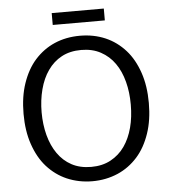

<svg xmlns="http://www.w3.org/2000/svg" viewBox="-57 -888 844 952"><g transform="rotate(-5 365.0 -412.0)"><path d="M235.8 -835.9H495.1V-776.9H235.8ZM75.7 -501Q99.1 -569.8 139.6 -615.2Q182.1 -662.6 238.3 -687Q295.9 -711.9 365.2 -711.9Q433.6 -711.9 491.7 -687Q547.9 -662.6 590.3 -615.2Q630.9 -569.8 654.3 -501Q676.8 -435.1 676.8 -350.1Q676.8 -265.1 654.3 -199.2Q630.9 -130.4 590.3 -85Q547.9 -37.6 491.7 -13.2Q432.6 12.2 365.2 12.2Q297.4 12.2 238.3 -13.2Q182.1 -37.6 139.6 -85Q99.1 -130.4 75.7 -199.2Q53.2 -265.1 53.2 -350.1Q53.2 -435.1 75.7 -501ZM143.1 -350.1Q143.1 -289.6 157.2 -235.8Q171.4 -182.6 198.7 -143.6Q226.6 -103.5 267.6 -81.5Q309.1 -59.1 365.2 -59.1Q420.4 -59.1 461.9 -81.5Q504.4 -104.5 531.7 -143.6Q559.1 -182.6 573.2 -235.8Q586.9 -287.6 586.9 -350.1Q586.9 -412.1 573.2 -463.9Q559.1 -518.1 531.7 -556.6Q504.4 -595.7 461.9 -618.7Q420.4 -641.1 365.2 -641.1Q309.1 -641.1 267.6 -618.7Q226.6 -596.7 198.7 -556.6Q171.4 -518.1 157.2 -463.9Q143.1 -410.2 143.1 -350.1Z"/></g></svg>

Font: Post Grotesk Regular
Style: Regular
Weight: 500
Version: 0.900; ttfautohint (v0.96) -l 8 -r 50 -G 200 -x 14 -w "gGD" 